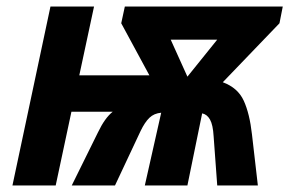

<svg xmlns="http://www.w3.org/2000/svg" viewBox="-20 -566 883 586"><path d="M134 -546H267L222 -336H436L350 -495L361 -546H843L833 -495L660 -315Q706 -298 724 -258.5Q742 -219 749 -156L767 0H643L632 -150Q630 -185 621 -201Q612 -217 597 -220L552 0H422L472 -222Q450 -220 436 -206.5Q422 -193 409 -166L331 0H199L279 -162Q300 -206 324 -225H198L150 0H18ZM501 -445 552 -332 643 -445Z"/></svg>

Font: BC Sans
Style: Bold Italic
Weight: 700
Italic angle: -12°
Designer: Monotype Design Team
Province of B.C.
Foundry: Monotype Imaging Inc.
Version: Version 2.000;GOOG;noto-source:20170915:90ef993387c0